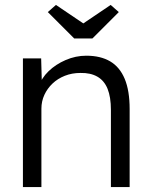

<svg xmlns="http://www.w3.org/2000/svg" viewBox="-20 -759 616 779"><path d="M73 -522H147L150 -413L138 -408Q148 -442 177 -470Q206 -498 246.5 -515.5Q287 -533 330 -533Q388 -533 427 -510Q466 -487 486 -439Q506 -391 506 -317V0H430V-313Q430 -365 416.5 -398.5Q403 -432 375 -448Q347 -464 306 -463Q272 -463 243 -451.5Q214 -440 193 -420Q172 -400 160 -374Q148 -348 148 -318V0H111Q104 0 95 0Q86 0 73 0ZM281 -603 174 -710 207 -739 318 -664 429 -739 462 -710 355 -603Z"/></svg>

Font: Mach Light
Style: Regular
Weight: 300
Version: Version 1.002